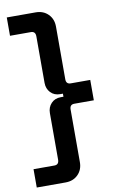

<svg xmlns="http://www.w3.org/2000/svg" viewBox="-107 -812 679 1114"><g transform="rotate(-10 233.0 -255.0)"><path d="M16 246V138H139Q166 138 166 108V-166Q166 -200 187.5 -223Q209 -246 244 -246H260V-264H244Q209 -264 187.5 -287Q166 -310 166 -344V-618Q166 -648 139 -648H16V-756H186Q231 -756 259.5 -727.5Q288 -699 288 -654V-344Q288 -315 315 -315H430V-195H315Q288 -195 288 -166V144Q288 189 259.5 217.5Q231 246 186 246Z"/></g></svg>

Font: Space Grotesk
Style: Bold
Weight: 700
Designer: Florian Karsten
Foundry: Florian Karsten
Version: Version 2.000